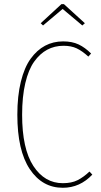

<svg xmlns="http://www.w3.org/2000/svg" viewBox="-20 -889 483 919"><path d="M186 -767.1 174.8 -777.8 273.9 -869.1H286.1L386.2 -777.8L374 -767.1L279.8 -846.2ZM282.2 -690.9Q325.2 -690.9 356.2 -676.3Q387.2 -661.6 416 -632.8L402.8 -618.2Q373.5 -645 347.2 -657.5Q320.8 -669.9 284.2 -669.9Q241.2 -669.9 206.1 -651.1Q170.9 -632.3 143.6 -594Q116.2 -555.7 101.1 -491Q85.9 -426.3 85.9 -339.8Q85.9 -177.2 139.6 -94.7Q193.4 -12.2 280.8 -12.2Q322.8 -12.2 351.3 -26.6Q379.9 -41 408.2 -67.9L421.9 -53.2Q362.3 9.8 280.8 9.8Q182.1 9.8 122.6 -79.3Q63 -168.5 63 -339.8Q63 -429.7 79.8 -498Q96.7 -566.4 126.7 -607.9Q156.7 -649.4 195.8 -670.2Q234.9 -690.9 282.2 -690.9Z"/></svg>

Font: Fira Sans Compressed Thin
Style: Regular
Weight: 100
Width: 1
Designer: Carrois Corporate & Edenspiekermann AG
Foundry: Carrois Corporate GbR & Edenspiekermann AG
Version: Version 4.203;PS 004.203;hotconv 1.0.88;makeotf.lib2.5.64775